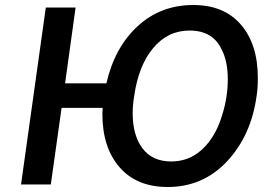

<svg xmlns="http://www.w3.org/2000/svg" viewBox="-20 -737 1062 767"><path d="M650 10Q791 10 887 -92.5Q983 -195 1005 -353Q1010 -384 1010 -426Q1010 -560 942.5 -638.5Q875 -717 752 -717Q622 -717 530 -632.5Q438 -548 405 -404H240L282 -707H163L64 0H183L226 -306H390L389 -282Q389 -148 457.5 -69Q526 10 650 10ZM664 -92Q589 -92 549.5 -144Q510 -196 510 -285Q510 -317 516 -353Q533 -474 591.5 -544.5Q650 -615 737 -615Q830 -615 865 -540Q890 -494 890 -419Q890 -336 858 -249Q830 -176 780.5 -134Q731 -92 664 -92Z"/></svg>

Font: Brisa Sans Medium
Style: Italic
Weight: 600
Italic angle: -8°
Designer: Dalton Maag Ltd
Foundry: Dalton Maag Ltd
Version: Version 1.101;July 10, 2019;FontCreator 11.5.0.2425 64-bit